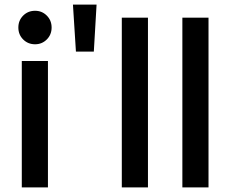

<svg xmlns="http://www.w3.org/2000/svg" viewBox="-20 -817 1004 837"><path d="M60 -697Q60 -728 81 -749Q102 -770 133 -770Q163 -770 184 -749Q205 -728 205 -697Q205 -666 184 -645Q163 -624 133 -624Q102 -624 81 -645Q60 -666 60 -697ZM189 -551V0H75V-551Z M401 -797 389 -592H311L298 -797Z M625 -740V0H511V-740Z M889 -740V0H775V-740Z"/></svg>

Font: Poppins-tnum Medium
Style: Regular
Weight: 500
Designer: Ninad Kale (Devanagari), Jonny Pinhorn (Latin)
Foundry: Indian Type Foundry
Version: Version 4.004